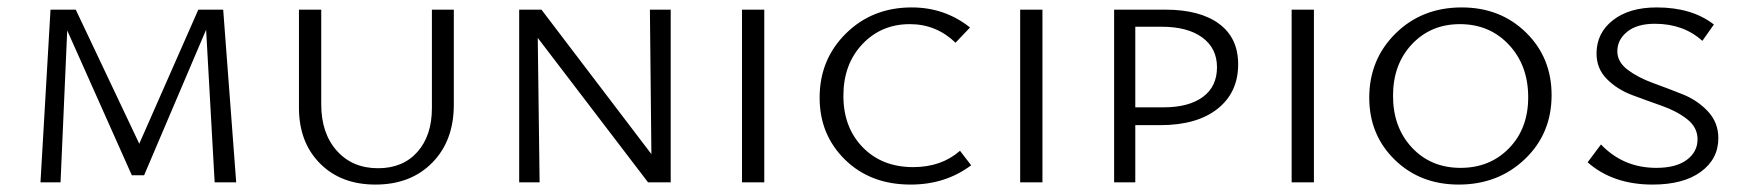

<svg xmlns="http://www.w3.org/2000/svg" viewBox="-20 -491 4694 517"><path d="M616 0H558L535 -411L368 -19H335L161 -409L143 0H89L116 -465H184L355 -104L514 -465H581Z M991 6Q898 6 841.5 -51Q785 -108 785 -201V-465H845V-210Q845 -132 887 -85Q929 -38 998 -38Q1065 -38 1104 -82Q1143 -126 1143 -200V-465H1202V-209Q1202 -112 1144 -53Q1086 6 991 6Z M1730 -465H1786V0H1725L1428 -389L1433 0H1378V-465H1438L1734 -76Z M1978 0V-465H2038V0Z M2432 6Q2324 6 2255.5 -61Q2187 -128 2187 -228Q2187 -331 2258 -401Q2329 -471 2435 -471Q2524 -471 2592 -417L2553 -376Q2501 -426 2430 -426Q2353 -426 2302 -372Q2251 -318 2251 -233Q2251 -148 2303 -94.5Q2355 -41 2439 -41Q2515 -41 2565 -85L2595 -46Q2526 6 2432 6Z M2727 0V-465H2787V0Z M3118 -465Q3211 -465 3262.5 -427Q3314 -389 3314 -318Q3314 -242 3258.5 -198Q3203 -154 3104 -154H3037V0H2980V-465ZM3113 -202Q3181 -202 3219 -230Q3257 -258 3257 -310Q3257 -361 3217.5 -390Q3178 -419 3108 -419H3037V-202Z M3458 0V-465H3518V0Z M3908 6Q3804 6 3735.5 -61Q3667 -128 3667 -228Q3667 -331 3738 -401Q3809 -471 3916 -471Q4020 -471 4089 -403.5Q4158 -336 4158 -235Q4158 -131 4086 -62.5Q4014 6 3908 6ZM3913 -39Q3992 -39 4043.5 -92Q4095 -145 4095 -229Q4095 -315 4043 -370.5Q3991 -426 3911 -426Q3833 -426 3782 -372Q3731 -318 3731 -233Q3731 -148 3782 -93.5Q3833 -39 3913 -39Z M4551 -116Q4551 -148 4523 -170Q4495 -192 4455 -206Q4415 -220 4375 -235Q4335 -250 4307 -278Q4279 -306 4279 -347Q4279 -402 4323 -436.5Q4367 -471 4441 -471Q4536 -471 4595 -425L4564 -381Q4513 -427 4436 -427Q4388 -427 4361.5 -405.5Q4335 -384 4335 -353Q4335 -324 4363 -303Q4391 -282 4431 -267.5Q4471 -253 4511 -237Q4551 -221 4579 -191Q4607 -161 4607 -119Q4607 -63 4560 -28.5Q4513 6 4430 6Q4323 6 4255 -54L4291 -102Q4351 -39 4440 -39Q4493 -39 4522 -60.5Q4551 -82 4551 -116Z"/></svg>

Font: EauTestSC Semilight
Style: Regular
Weight: 300
Designer: Christian Thalmann (Catharsis Fonts)
Version: Version 0.001;PS 000.001;hotconv 1.0.88;makeotf.lib2.5.64775